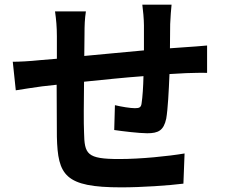

<svg xmlns="http://www.w3.org/2000/svg" viewBox="-20 -788 980 827"><path d="M471 -559 343 -547 344 -639C344 -679 345 -706 350 -739H283H217C222 -704 225 -672 225 -632V-535L153 -529C105 -524 62 -522 35 -522L48 -399C72 -403 131 -412 161 -416L224 -423L225 -199C229 -33 259 19 502 19C591 19 707 11 770 3L775 -127C704 -115 586 -103 494 -103C353 -103 344 -124 342 -218C340 -260 341 -348 342 -436C422 -444 514 -454 598 -460C597 -414 594 -370 590 -344C588 -325 580 -322 561 -322C542 -322 504 -328 475 -335L472 -228C505 -223 580 -214 614 -214C662 -214 685 -226 696 -277C703 -317 707 -396 710 -469L782 -473C807 -474 856 -475 872 -474V-592C845 -589 808 -587 782 -585L712 -580L713 -684C714 -710 717 -752 719 -768H593C596 -748 600 -703 600 -679V-571Z"/></svg>

Font: GenSekiGothic2 TW B
Style: Regular
Weight: 700
Version: Version 2.100;PS 2.1;hotconv 16.6.51;makeotf.lib2.5.65220 DE